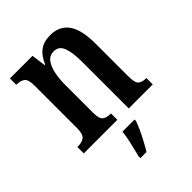

<svg xmlns="http://www.w3.org/2000/svg" viewBox="-221 -652 978 978"><g transform="rotate(-45 267.5 -163.0)"><path d="M17 0V-46H23Q50 -46 67 -58.5Q84 -71 84 -117V-423Q84 -466 67.5 -478Q51 -490 25 -490H21V-536H184L194 -459H198Q217 -504 246 -525.5Q275 -547 322 -547Q387 -547 421 -500.5Q455 -454 455 -352V-118Q455 -71 469 -58.5Q483 -46 510 -46H514V0H341V-339Q341 -403 327 -439.5Q313 -476 277 -476Q246 -476 229 -453Q212 -430 204.5 -393.5Q197 -357 197 -316V-113Q197 -69 212.5 -57.5Q228 -46 255 -46H259V0ZM204 208Q212 176 221.5 136Q231 96 235 61H322V71Q315 92 302.5 119Q290 146 275.5 173Q261 200 248 221H204Z"/></g></svg>

Font: Noto Serif Ethiopic ExtraCondensed SemiBold
Style: Regular
Weight: 600
Width: 2
Designer: Monotype Design Team
Foundry: Monotype Imaging Inc.
Version: Version 2.102; ttfautohint (v1.8.4.7-5d5b)